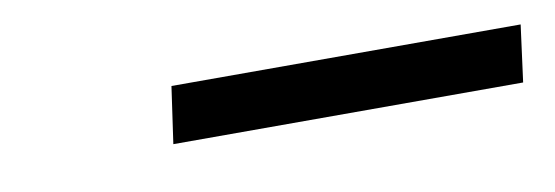

<svg xmlns="http://www.w3.org/2000/svg" viewBox="-24 -731 532 184"><g transform="rotate(-10 241.5 -638.5)"><path d="M135.7 -610.8 143.6 -666H483.4L476.1 -610.8Z"/></g></svg>

Font: Fivo Sans
Style: Italic
Weight: 400
Designer: Alexander Slobzheninov
Foundry: Alexander Slobzheninov
Version: 1.0